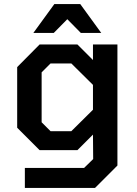

<svg xmlns="http://www.w3.org/2000/svg" viewBox="-20 -743 676 950"><path d="M145 -580 249 -723H377L481 -580H380L313 -648L246 -580ZM103 187V88H396L441 44L440 -77L363 0H176L65 -111V-411L176 -523H363L440 -446V-523H561V76L450 187ZM333 -94 440 -200V-323L333 -429H230L186 -385V-138L230 -94Z"/></svg>

Font: Tomorrow Medium
Style: Regular
Weight: 500
Designer: Tony de Marco, Monica Rizzolli
Foundry: Just in Type
Version: Version 2.002